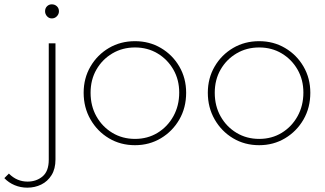

<svg xmlns="http://www.w3.org/2000/svg" viewBox="-143 -660 1502 886"><path d="M-17 206Q-48 206 -75.5 194.5Q-103 183 -123 162L-102 141Q-83 160 -61.5 169Q-40 178 -16 178Q25 178 53.5 154Q82 130 82 77V-460H113V76Q113 119 95 148Q77 177 47.5 191.5Q18 206 -17 206ZM96 -575Q83 -575 74 -585Q65 -595 65 -608Q65 -622 74 -631Q83 -640 96 -640Q110 -640 119.5 -631Q129 -622 129 -608Q129 -595 119.5 -585Q110 -575 96 -575Z M480 10Q413 10 359.5 -22Q306 -54 274.5 -109Q243 -164 243 -232Q243 -299 274.5 -353Q306 -407 359.5 -438.5Q413 -470 480 -470Q546 -470 599.5 -438.5Q653 -407 684.5 -353Q716 -299 716 -232Q716 -163 684.5 -108.5Q653 -54 599.5 -22Q546 10 480 10ZM480 -19Q538 -19 584 -47Q630 -75 657 -123.5Q684 -172 684 -233Q684 -292 657 -339Q630 -386 584 -413.5Q538 -441 480 -441Q422 -441 375.5 -413.5Q329 -386 302 -339Q275 -292 275 -232Q275 -171 302 -123Q329 -75 375.5 -47Q422 -19 480 -19Z M1053 10Q986 10 932.5 -22Q879 -54 847.5 -109Q816 -164 816 -232Q816 -299 847.5 -353Q879 -407 932.5 -438.5Q986 -470 1053 -470Q1119 -470 1172.5 -438.5Q1226 -407 1257.5 -353Q1289 -299 1289 -232Q1289 -163 1257.5 -108.5Q1226 -54 1172.5 -22Q1119 10 1053 10ZM1053 -19Q1111 -19 1157 -47Q1203 -75 1230 -123.5Q1257 -172 1257 -233Q1257 -292 1230 -339Q1203 -386 1157 -413.5Q1111 -441 1053 -441Q995 -441 948.5 -413.5Q902 -386 875 -339Q848 -292 848 -232Q848 -171 875 -123Q902 -75 948.5 -47Q995 -19 1053 -19Z"/></svg>

Font: Marine Company Thin
Style: Regular
Weight: 100
Designer: Rodrigo Fuenzalida
Foundry: fragTYPE
Version: Version 1.000